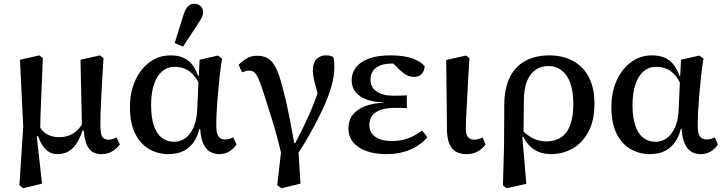

<svg xmlns="http://www.w3.org/2000/svg" viewBox="-20 -797 3801 1009"><path d="M82 177 102 -131 85 -483 187 -506 205 -492Q203 -428 200.5 -373.5Q198 -319 196 -271Q194 -223 192.5 -179Q191 -135 191 -92L173 -81L201 168L101 192ZM513 13Q466 13 445 -19.5Q424 -52 420 -111L411 -112L403 -483L505 -506L524 -492Q520 -429 517 -377Q514 -325 512 -281.5Q510 -238 508.5 -199Q507 -160 508 -123Q509 -90 518.5 -76.5Q528 -63 549 -63Q562 -63 573 -66.5Q584 -70 592 -75L610 -38Q594 -17 570.5 -2Q547 13 513 13ZM282 13Q246 13 220 -12.5Q194 -38 181 -81L163 -80L176 -152Q198 -108 226 -92Q254 -76 291 -76Q319 -76 343 -85Q367 -94 387.5 -114Q408 -134 424 -165L434 -128H419Q406 -83 387.5 -51.5Q369 -20 343.5 -3.5Q318 13 282 13Z M865 13Q809 13 763 -14Q717 -41 690 -95.5Q663 -150 663 -234Q663 -314 691.5 -375.5Q720 -437 768 -471.5Q816 -506 875 -506Q918 -506 946 -492.5Q974 -479 992 -454.5Q1010 -430 1021 -398H1051L1037 -328Q1024 -368 1004 -394Q984 -420 957.5 -433Q931 -446 898 -446Q860 -446 832 -422Q804 -398 789 -352.5Q774 -307 774 -245Q774 -179 789 -136Q804 -93 831 -72.5Q858 -52 895 -52Q929 -52 955 -71.5Q981 -91 997 -127Q1013 -163 1016 -212L1024 -388L1029 -483L1125 -505L1147 -489Q1139 -441 1133.5 -389Q1128 -337 1124 -288.5Q1120 -240 1118 -199Q1116 -158 1117 -130Q1117 -95 1128.5 -79.5Q1140 -64 1164 -64Q1177 -64 1187.5 -67.5Q1198 -71 1206 -75L1223 -38Q1210 -17 1186.5 -2Q1163 13 1131 13Q1106 13 1084.5 1Q1063 -11 1049 -40.5Q1035 -70 1032 -120H1028Q1019 -82 999 -52Q979 -22 946 -4.5Q913 13 865 13ZM898 -571 945 -721Q955 -751 968.5 -764Q982 -777 1000 -777Q1021 -777 1034 -765Q1047 -753 1047 -733Q1047 -718 1040.5 -705Q1034 -692 1021 -673L942 -552Z M1437 177 1463 -52 1461 23Q1438 -76 1411.5 -162.5Q1385 -249 1358 -331Q1346 -368 1336 -388.5Q1326 -409 1315.5 -417.5Q1305 -426 1289 -426Q1279 -426 1270 -423Q1261 -420 1252 -417L1234 -456Q1251 -474 1274.5 -489Q1298 -504 1332 -504Q1359 -504 1381 -494Q1403 -484 1421.5 -455Q1440 -426 1456 -370Q1469 -324 1481 -273Q1493 -222 1504 -165.5Q1515 -109 1526 -46L1546 -43L1559 168L1459 192ZM1543 15 1525 -34Q1548 -75 1567 -114Q1586 -153 1603.5 -192Q1621 -231 1636 -271.5Q1651 -312 1665 -356L1662 -261Q1649 -308 1640.5 -338Q1632 -368 1628 -389Q1624 -410 1624 -428Q1624 -466 1643 -486Q1662 -506 1693 -506Q1708 -506 1717 -503.5Q1726 -501 1732 -496Q1735 -486 1736 -474Q1737 -462 1737 -443Q1737 -396 1721 -341Q1705 -286 1677.5 -226.5Q1650 -167 1615.5 -105.5Q1581 -44 1543 15Z M2011 13Q1953 13 1907.5 -2.5Q1862 -18 1836.5 -48.5Q1811 -79 1811 -123Q1811 -165 1834 -194Q1857 -223 1899 -239Q1941 -255 1996 -257V-259Q1946 -260 1908 -273.5Q1870 -287 1849 -312.5Q1828 -338 1828 -375Q1828 -414 1851 -443.5Q1874 -473 1919.5 -489.5Q1965 -506 2032 -506Q2080 -506 2115 -498.5Q2150 -491 2174.5 -478Q2199 -465 2212 -448Q2210 -425 2196.5 -409Q2183 -393 2156 -393Q2140 -393 2127 -397.5Q2114 -402 2100 -413Q2086 -424 2069 -441L2031 -479L2107 -475L2133 -452Q2113 -457 2091 -460Q2069 -463 2040 -463Q2003 -463 1978 -453Q1953 -443 1940 -424Q1927 -405 1927 -378Q1927 -352 1941 -333.5Q1955 -315 1981.5 -304.5Q2008 -294 2049 -294Q2066 -294 2082 -294.5Q2098 -295 2118 -296V-228Q2098 -230 2083.5 -230Q2069 -230 2054 -230Q2019 -230 1993.5 -223.5Q1968 -217 1952 -205Q1936 -193 1928.5 -177Q1921 -161 1921 -141Q1921 -115 1934 -96Q1947 -77 1973.5 -66.5Q2000 -56 2040 -56Q2087 -56 2125.5 -70.5Q2164 -85 2198 -111L2226 -76Q2205 -51 2174.5 -31Q2144 -11 2103 1Q2062 13 2011 13Z M2432 13Q2398 13 2375.5 -0.5Q2353 -14 2341.5 -41.5Q2330 -69 2329 -112L2325 -482L2429 -505L2447 -491Q2442 -418 2439 -358Q2436 -298 2433.5 -251.5Q2431 -205 2429.5 -172.5Q2428 -140 2428 -123Q2428 -90 2439.5 -76.5Q2451 -63 2472 -63Q2485 -63 2496 -66.5Q2507 -70 2516 -75L2532 -38Q2518 -18 2493 -2.5Q2468 13 2432 13Z M2623 177 2629 -36 2630 -242Q2630 -334 2660 -392.5Q2690 -451 2743.5 -478.5Q2797 -506 2867 -506Q2937 -506 2991 -477Q3045 -448 3074.5 -391.5Q3104 -335 3104 -252Q3104 -165 3073 -106Q3042 -47 2990 -17Q2938 13 2877 13Q2842 13 2814 2.5Q2786 -8 2764.5 -29.5Q2743 -51 2728 -82H2707L2713 -124Q2735 -100 2757 -84.5Q2779 -69 2802 -61.5Q2825 -54 2851 -54Q2897 -54 2929 -75.5Q2961 -97 2977 -141Q2993 -185 2993 -250Q2993 -318 2976.5 -362Q2960 -406 2930.5 -428Q2901 -450 2862 -450Q2824 -450 2794.5 -430Q2765 -410 2749 -369.5Q2733 -329 2733 -266L2731 -81L2725 -76L2746 169L2642 192Z M3395 13Q3339 13 3293 -14Q3247 -41 3220 -95.5Q3193 -150 3193 -234Q3193 -314 3221.5 -375.5Q3250 -437 3298 -471.5Q3346 -506 3405 -506Q3448 -506 3476 -492.5Q3504 -479 3522 -454.5Q3540 -430 3551 -398H3581L3567 -328Q3554 -368 3534 -394Q3514 -420 3487.5 -433Q3461 -446 3428 -446Q3390 -446 3362 -422Q3334 -398 3319 -352.5Q3304 -307 3304 -245Q3304 -179 3319 -136Q3334 -93 3361 -72.5Q3388 -52 3425 -52Q3459 -52 3485 -71.5Q3511 -91 3527 -127Q3543 -163 3546 -212L3554 -388L3559 -483L3655 -505L3677 -489Q3669 -441 3663.5 -389Q3658 -337 3654 -288.5Q3650 -240 3648 -199Q3646 -158 3647 -130Q3647 -95 3658.5 -79.5Q3670 -64 3694 -64Q3707 -64 3717.5 -67.5Q3728 -71 3736 -75L3753 -38Q3740 -17 3716.5 -2Q3693 13 3661 13Q3636 13 3614.5 1Q3593 -11 3579 -40.5Q3565 -70 3562 -120H3558Q3549 -82 3529 -52Q3509 -22 3476 -4.5Q3443 13 3395 13Z"/></svg>

Font: Source Serif 4 Medium
Style: Regular
Weight: 500
Designer: Frank Grießhammer
Foundry: Adobe Systems Incorporated
Version: Version 4.004;hotconv 1.0.116;makeotfexe 2.5.65601